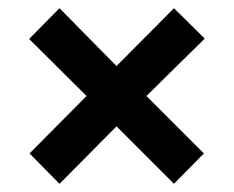

<svg xmlns="http://www.w3.org/2000/svg" viewBox="-20 -558 570 468"><path d="M264 -250 125 -110 52 -184 191 -324 51 -463 125 -538 264 -397 404 -538 479 -464 337 -324 477 -184 404 -110Z"/></svg>

Font: Noto Sans Devanagari UI SemiCondensed
Style: Bold
Weight: 700
Width: 4
Designer: Jelle Bosma - Monotype Design Team
Foundry: Monotype Imaging Inc.
Version: Version 2.004; ttfautohint (v1.8.4.7-5d5b)